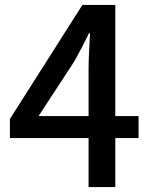

<svg xmlns="http://www.w3.org/2000/svg" viewBox="-20 -756 610 776"><path d="M136 -287 281 -509C302 -547 322 -585 340 -622H344C342 -582 338 -520 338 -480V-287ZM540 -287H446V-736H313L20 -275V-198H338V0H446V-198H540Z"/></svg>

Font: Genne Gothic Medium
Style: Regular
Weight: 500
Designer: Ryoko NISHIZUKA (kana & ideographs); Paul D. Hunt (Latin, Greek & Cyrillic); Wenlong ZHANG (bopomofo); Sandoll Communica
Foundry: Adobe Systems Incorporated
Version: Version 1.004;PS 1.004;hotconv 16.6.51;makeotf.lib2.5.65220